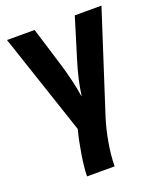

<svg xmlns="http://www.w3.org/2000/svg" viewBox="-145 -641 819 974"><g transform="rotate(-20 265.0 -154.5)"><path d="M155 240H304C304 167 322 64 347 -13L520 -549H376L311 -337C291 -274 274 -200 269 -154H267C260 -207 240 -286 222 -344L159 -549H10L193 -2C174 68 155 183 155 240Z"/></g></svg>

Font: Noto Sans Mono Condensed ExtraBold
Style: Regular
Weight: 800
Width: 3
Designer: Monotype Design Team
Foundry: Monotype Imaging Inc.
Version: Version 2.014